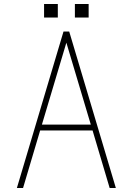

<svg xmlns="http://www.w3.org/2000/svg" viewBox="-20 -935 660 955"><path d="M352.5 -915H420.9V-847.7H352.5ZM199.2 -915H267.6V-847.7H199.2ZM295.9 -778.3H324.2L556.2 0H525.4L440.4 -286.1H179.7L94.7 0H64ZM310.1 -722.7 188.5 -315.4H431.6Z"/></svg>

Font: Cherry
Style: Light
Weight: 300
Designer: Amin Abedi
Version: Version 1.00 ; ttfautohint (v1.6)